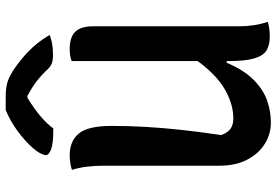

<svg xmlns="http://www.w3.org/2000/svg" viewBox="-172 -808 993 690"><g transform="rotate(-90 325.0 -463.5)"><path d="M229 13Q188 13 152.5 -9Q117 -31 95.5 -72.5Q74 -114 74 -171V-584Q74 -619 70.5 -648Q67 -677 59 -702Q84 -710 112 -710Q162 -710 189.5 -677.5Q217 -645 217 -559Q217 -497 213.5 -437Q210 -377 203 -311Q196 -245 184 -166Q193 -141 207.5 -131.5Q222 -122 244 -122Q295 -122 347.5 -152Q400 -182 450 -250V-703Q460 -707 471 -708.5Q482 -710 492 -710Q536 -710 555.5 -690Q575 -670 575 -626V-101Q575 -46 591 2Q568 9 537 9Q509 9 489.5 -2Q470 -13 460 -45.5Q450 -78 450 -140V-146H444Q418 -84 382.5 -49Q347 -14 308 -0.5Q269 13 229 13ZM274 -940H322Q349 -940 369.5 -935Q390 -930 418 -912Q454 -888 486 -857Q518 -826 544 -782Q528 -776 511.5 -773Q495 -770 472 -770Q450 -770 438 -776Q426 -782 415 -795Q398 -813 378 -828.5Q358 -844 325 -862H318Q276 -836 249.5 -813Q223 -790 208 -769H202Q153 -769 132.5 -777Q112 -785 112 -796Q112 -802 118 -814.5Q124 -827 138 -843Q164 -872 199.5 -898Q235 -924 274 -940Z"/></g></svg>

Font: Recursive Sn Csl St SmB
Style: Regular
Weight: 600
Version: Version 1.079;hotconv 1.0.112;makeotfexe 2.5.65598; ttfautoh